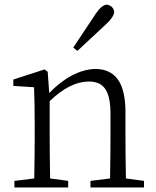

<svg xmlns="http://www.w3.org/2000/svg" viewBox="-20 -831 693 851"><path d="M323.2 -605.5 304.7 -620.1Q350.6 -689.5 405.3 -771.5Q431.6 -809.6 454.1 -810.5Q482.4 -804.7 486.3 -778.3Q484.4 -755.9 452.1 -725.6Q433.6 -709 323.2 -605.5ZM538.1 -40 618.2 -29.3V0H380.9V-29.3L467.8 -40Q469.7 -149.4 469.7 -226.6V-331.1Q469.7 -444.3 411.1 -463.9Q393.6 -469.7 373 -469.7Q289.1 -468.8 200.2 -382.8V-226.6Q200.2 -149.4 202.1 -40L282.2 -29.3V0H43.9V-29.3L131.8 -40Q133.8 -149.4 133.8 -226.6V-281.2Q133.8 -373 130.9 -444.3L39.1 -450.2V-478.5L177.7 -523.4L191.4 -512.7L198.2 -418.9Q298.8 -521.5 401.4 -525.4Q509.8 -525.4 530.3 -405.3Q536.1 -373 536.1 -333V-226.6Q536.1 -149.4 538.1 -40Z"/></svg>

Font: GenYoMin JP Light
Style: Regular
Weight: 300
Version: Version 1.001;PS 1;hotconv 16.6.51;makeotf.lib2.5.65220 DEVE